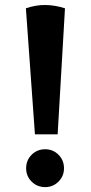

<svg xmlns="http://www.w3.org/2000/svg" viewBox="-20 -752 372 786"><path d="M86 -718 123 -202H216L246 -718Q206 -731 166 -731.5Q126 -732 86 -718ZM165 14Q132 14 109.5 -8.5Q87 -31 87 -63Q87 -96 109.5 -118.5Q132 -141 165 -141Q197 -141 219.5 -118.5Q242 -96 242 -63Q242 -31 219.5 -8.5Q197 14 165 14Z"/></svg>

Font: Arima Thin
Style: Regular
Weight: 100
Designer: Joana Correia and Natanael Gama
Foundry: NDISCOVER
Version: Version 1.101;gftools[0.9.23]